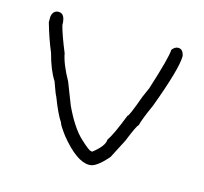

<svg xmlns="http://www.w3.org/2000/svg" viewBox="-72 -529 633 595"><g transform="rotate(15 244.0 -232.0)"><path d="M47.4 -448.7Q68.8 -448.7 68.8 -411.6Q76.7 -381.3 98.1 -329.6Q104 -296.4 131.3 -247.6L158.7 -177.2Q188.5 -113.8 219.2 -85.4Q248.5 -58.1 254.4 -58.1Q258.3 -58.1 258.3 -56.2Q295.4 -84.5 295.4 -105Q310.5 -126.5 336.4 -192.9Q341.3 -192.9 365.7 -261.2L379.4 -292.5Q414.6 -402.8 414.6 -425.3Q423.3 -437 434.1 -437Q449.7 -437 453.6 -415.5Q453.6 -375 404.8 -243.7Q382.3 -193.8 377.4 -173.3Q372.1 -171.4 350.1 -116.7L318.8 -56.2Q283.7 -15.1 262.2 -15.1H260.3Q220.7 -15.1 166.5 -81.5Q143.1 -112.8 143.1 -118.7Q127 -142.6 107.9 -192.9Q104 -198.7 90.3 -237.8Q70.8 -267.6 57.1 -319.8Q39.6 -361.3 25.9 -409.7V-427.2Q29.3 -448.7 47.4 -448.7Z"/></g></svg>

Font: CEF Fonts CJK
Style: Regular
Weight: 400
Designer: PartyBoss (派对大魔王)
Version: Release 2.25